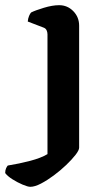

<svg xmlns="http://www.w3.org/2000/svg" viewBox="-100 -520 396 740"><path d="M17 200Q7 200 -13 191.5Q-33 183 -52 171Q-71 159 -80 147Q-80 136 -76.5 128.5Q-73 121 -70 118Q-26 111 16 100Q58 89 83 74V-388Q83 -396 79.5 -403.5Q76 -411 67 -414L7 -437Q8 -449 12 -458.5Q16 -468 20 -472Q36 -480 69 -490Q102 -500 128 -500Q160 -500 182.5 -477Q205 -454 205 -421V49Q205 59 191 77Q177 95 155 116Q133 137 107.5 156Q82 175 58 187.5Q34 200 17 200Z"/></svg>

Font: Texturina 72pt
Style: Bold
Weight: 700
Designer: Guillermo Torres Carreño
Foundry: Omnibus-Type
Version: Version 1.002; ttfautohint (v1.8.3)